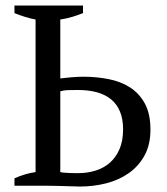

<svg xmlns="http://www.w3.org/2000/svg" viewBox="-20 -683 614 706"><path d="M33.2 0V-27.3Q70.8 -44.4 110.8 -50.3V-611.3Q91.8 -614.7 72.3 -620.8Q52.7 -627 33.2 -634.8V-662.6H285.2V-634.8Q268.1 -627.9 246.8 -621.3Q225.6 -614.7 201.7 -611.3V-394.5Q210.4 -395.5 221.2 -396.7Q231.9 -397.9 243.2 -398.9Q254.4 -399.9 265.6 -400.4Q276.9 -400.9 286.6 -400.9Q334 -400.9 378.4 -392.3Q422.9 -383.8 457.3 -362.1Q491.7 -340.3 512.5 -302.5Q533.2 -264.6 533.2 -206.1Q533.2 -150.9 511.5 -111.3Q489.7 -71.8 453.6 -46.4Q417.5 -21 370.8 -9Q324.2 2.9 273.9 2.9Q269 2.9 255.4 2.4Q241.7 2 224.1 1.5Q206.5 1 188 0.5Q169.4 0 154.8 0ZM267.1 -352.1Q243.7 -352.1 229 -351.6Q214.4 -351.1 201.7 -347.2V-50.3Q206.5 -48.8 215.8 -48.1Q225.1 -47.4 235.4 -46.9Q245.6 -46.4 254.9 -46.4Q264.2 -46.4 269 -46.4Q301.8 -46.4 331.5 -55.7Q361.3 -64.9 383.8 -84.5Q406.2 -104 419.4 -134.5Q432.6 -165 432.6 -207.5Q432.6 -245.6 421.1 -272.9Q409.7 -300.3 388.2 -317.9Q366.7 -335.4 335.9 -343.8Q305.2 -352.1 267.1 -352.1Z"/></svg>

Font: PT Astra Serif
Style: Regular
Weight: 400
Designer: A.Korolkova, I. Chaeva
Foundry: ParaType Ltd
Version: Version 1.002